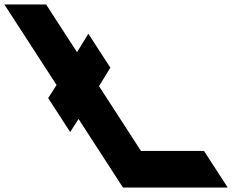

<svg xmlns="http://www.w3.org/2000/svg" viewBox="-458 -845 1046 865"><path d="M-141.9 -250 -104.1 -309 96 0H568L461.1 -165H177.1L-12 -457L39.2 -540L-59.9 -693L-111.1 -610L-250.4 -825H-438.4L-203.2 -462L-241 -403Z"/></svg>

Font: Hussar
Style: BdOpOblSeven
Weight: 700
Foundry: Cannot Into Space Fonts
Version: Version 2.00